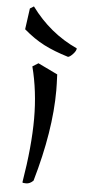

<svg xmlns="http://www.w3.org/2000/svg" viewBox="-53 -748 352 792"><g transform="rotate(5 123.0 -352.0)"><path d="M175 -446Q177 -402 177 -380Q177 -212 116 -1Q102 13 86.5 13Q71 13 71 10V9Q96 -141 96 -255Q96 -369 70 -470L94 -485ZM27 -620 39 -707 55 -717Q132 -612 246 -560Q246 -550 233.5 -536.5Q221 -523 213 -522Q154 -540 112 -561.5Q70 -583 27 -620Z"/></g></svg>

Font: Julee
Style: Regular
Weight: 400
Version: Version 1.001